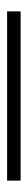

<svg xmlns="http://www.w3.org/2000/svg" viewBox="211 -172 78 540"><g transform="rotate(-90 250.0 98.0)"><path d="M12 117V79H488V117Z"/></g></svg>

Font: CV Source Sans Light
Style: Regular
Weight: 300
Designer: Paul D. Hunt
Foundry: Adobe Systems Incorporated
Version: Version 3.001